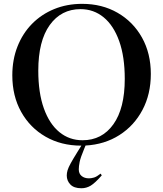

<svg xmlns="http://www.w3.org/2000/svg" viewBox="-20 -746 848 998"><path d="M418 26.5Q398.5 73 394 95.8Q389.5 118.5 389.5 134.5Q389.5 156.5 404.2 168.8Q419 181 442.5 181Q454.5 181 468.8 176.8Q483 172.5 503 156.5L509 165.5Q474 205.5 451.5 219Q429 232.5 403 232.5Q364.5 232.5 345.8 213Q327 193.5 327 166Q327 153.5 331.2 139Q335.5 124.5 347.8 102.2Q360 80 383 43L403 11H402Q298 11 217 -35.5Q136 -82 90 -164.5Q44 -247 44 -354.5Q44 -436 70.8 -504Q97.5 -572 146.2 -621.8Q195 -671.5 261.5 -698.8Q328 -726 407 -726Q510.5 -726 591.2 -679.5Q672 -633 718 -550.8Q764 -468.5 764 -361.5Q764 -256.5 720.5 -174.5Q677 -92.5 600.5 -43.8Q524 5 424.5 10.5ZM409 -17Q510 -17 569.2 -99.8Q628.5 -182.5 628.5 -336Q628.5 -451.5 599.5 -532.5Q570.5 -613.5 518.8 -656Q467 -698.5 398.5 -698.5Q298 -698.5 238.5 -615.8Q179 -533 179 -379Q179 -263.5 208 -182.5Q237 -101.5 288.8 -59.2Q340.5 -17 409 -17Z"/></svg>

Font: Newsreader 72pt Medium
Style: Regular
Weight: 500
Designer: Hugues Gentile
Foundry: Production Type
Version: Version 1.003; ttfautohint (v1.8.3)